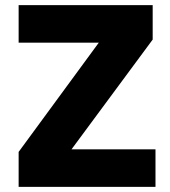

<svg xmlns="http://www.w3.org/2000/svg" viewBox="-20 -732 664 752"><path d="M589 -147V0H53V-137L367 -565H53V-712H578V-577L260 -147Z"/></svg>

Font: Muli Black
Style: Regular
Weight: 900
Designer: Vernon Adams
Foundry: Vernon Adams
Version: Version 2.001